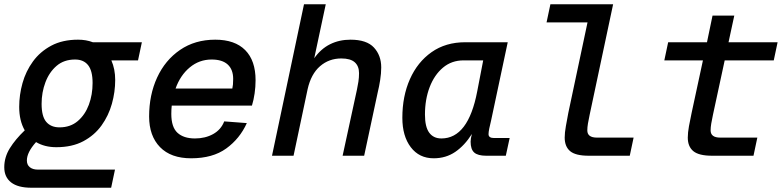

<svg xmlns="http://www.w3.org/2000/svg" viewBox="-47 -730 3667 900"><path d="M100 150Q37 150 5 125Q-27 100 -27 54Q-27 7 -1 -35Q25 -77 69 -119Q43 -164 43 -229Q43 -285 58.5 -340.5Q74 -396 107.5 -442Q141 -488 193.5 -516Q246 -544 319 -544Q357 -544 388 -532H618L600 -447H475Q493 -406 493 -355Q493 -299 477.5 -243.5Q462 -188 429 -142Q396 -96 343.5 -68Q291 -40 217 -40Q162 -40 122 -64Q79 -16 79 22Q79 43 93 54Q107 65 130 65H492L474 150ZM232 -133Q283 -133 317.5 -162.5Q352 -192 369.5 -239Q387 -286 387 -341Q387 -398 366 -424.5Q345 -451 305 -451Q253 -451 218.5 -421.5Q184 -392 166 -344.5Q148 -297 148 -243Q148 -184 170 -158.5Q192 -133 232 -133Z M849 12Q754 12 703 -40.5Q652 -93 652 -184Q652 -285 689.5 -366.5Q727 -448 797 -496Q867 -544 962 -544Q1054 -544 1102.5 -495Q1151 -446 1151 -354Q1151 -323 1146.5 -292Q1142 -261 1134 -235H758Q756 -216 756 -196Q756 -134 785 -107.5Q814 -81 867 -81Q915 -81 952 -101.5Q989 -122 1004 -161L1110 -153Q1077 -80 1013.5 -34Q950 12 849 12ZM945 -451Q887 -451 842.5 -414Q798 -377 776 -315H1042Q1044 -324 1045 -334Q1046 -344 1046 -360Q1046 -404 1020.5 -427.5Q995 -451 945 -451Z M1228 0 1378 -710H1480L1426 -457Q1457 -501 1500 -522.5Q1543 -544 1596 -544Q1672 -544 1706 -507Q1740 -470 1740 -414Q1740 -386 1735 -354.5Q1730 -323 1724 -299L1660 0H1559L1626 -309Q1630 -327 1633 -347Q1636 -367 1636 -387Q1636 -420 1616 -438Q1596 -456 1553 -456Q1495 -456 1453 -419.5Q1411 -383 1395 -312L1329 0Z M1986 12Q1918 12 1878.5 -40Q1839 -92 1839 -178Q1839 -279 1874.5 -359Q1910 -439 1976 -485.5Q2042 -532 2134 -532H2333L2255 -165Q2250 -145 2246.5 -128Q2243 -111 2243 -101Q2243 -83 2269 -83H2342L2324 0H2232Q2193 0 2176 -15Q2159 -30 2159 -66Q2159 -80 2165 -102Q2131 -48 2087 -18Q2043 12 1986 12ZM2022 -81Q2148 -81 2190 -302L2218 -447H2126Q2070 -447 2029.5 -413Q1989 -379 1967 -321.5Q1945 -264 1945 -193Q1945 -135 1965 -108Q1985 -81 2022 -81Z M2713 0Q2651 0 2625.5 -21.5Q2600 -43 2600 -85Q2600 -108 2605.5 -138.5Q2611 -169 2617 -201L2707 -625H2515L2533 -710H2827L2717 -192Q2712 -169 2709 -151Q2706 -133 2706 -119Q2706 -85 2751 -85H2923L2905 0Z M3291 0Q3229 0 3203 -21.5Q3177 -43 3177 -85Q3177 -108 3182.5 -138.5Q3188 -169 3195 -201L3248 -447H3067L3085 -532H3267L3293 -657H3395L3368 -532H3598L3580 -447H3350L3295 -192Q3290 -169 3287 -151Q3284 -133 3284 -119Q3284 -85 3329 -85H3503L3485 0Z"/></svg>

Font: Geist Mono Medium
Style: Italic
Weight: 500
Italic angle: -12°
Monospace: yes
Designer: Basement.studio, Andrés Briganti, Mateo Zaragoza
Foundry: Basement.studio, Vercel, Andrés Briganti, Guido Ferreyra, Mateo Zaragoza
Version: Version 1.500; ttfautohint (v1.8.4.7-5d5b)